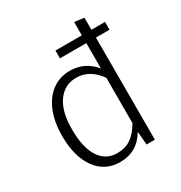

<svg xmlns="http://www.w3.org/2000/svg" viewBox="-176 -868 943 1003"><g transform="rotate(-30 295.5 -366.0)"><path d="M556 -663V-616H474V0H424L417 -80Q363 11 260 11Q169 11 116.5 -61.5Q64 -134 64 -259Q64 -340 88.5 -402Q113 -464 159.5 -499Q206 -534 269 -534Q358 -534 416 -463V-616H257V-663H416V-743L474 -736V-663ZM416 -134V-407Q360 -486 279 -486Q208 -486 166.5 -427Q125 -368 126 -260Q126 -152 164 -94.5Q202 -37 269 -37Q319 -37 353.5 -61Q388 -85 416 -134Z"/></g></svg>

Font: Fira Sans Light
Style: Regular
Weight: 300
Designer: bBox Type GmbH & Carrois Corporate GbR & Edenspiekermann AG
Foundry: bBox Type GmbH & Carrois Corporate GbR & Edenspiekermann AG
Version: Version 4.301